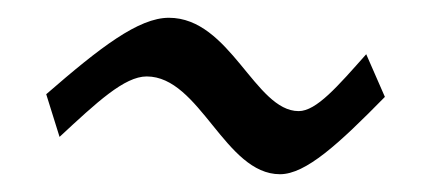

<svg xmlns="http://www.w3.org/2000/svg" viewBox="-20 -394 490 216"><path d="M392 -333C360 -297 336 -269 316 -269C267 -269 239 -374 170 -374C136 -374 93 -341 32 -288L47 -240C89 -279 120 -308 145 -308C205 -308 233 -198 295 -198C324 -198 361 -232 413 -285Z"/></svg>

Font: Marck Script
Style: Regular
Weight: 400
Designer: Denis Masharov, Marck Fogel
Foundry: Denis Masharov
Version: Version 1.002